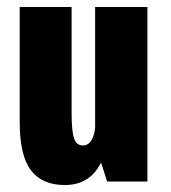

<svg xmlns="http://www.w3.org/2000/svg" viewBox="-20 -521 490 551"><path d="M166 10Q101 10 68.8 -32.2Q36.5 -74.5 36.5 -171.5V-501H185.5V-198.5Q185.5 -144 192.5 -123.8Q199.5 -103.5 218 -103.5Q233 -103.5 242 -118Q251 -132.5 253 -154.5V-501H403V0H287.5L270 -54.5Q238 10 166 10Z"/></svg>

Font: League Mono Condensed
Style: Bold
Weight: 700
Width: 1
Designer: Tyler Finck
Foundry: The League of Moveable Type / Tyler Finck
Version: Version 2.210